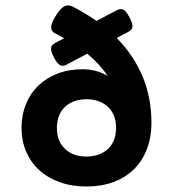

<svg xmlns="http://www.w3.org/2000/svg" viewBox="-20 -679 640 710"><path d="M217.3 -537.6Q209 -542.5 200.9 -546.9Q192.9 -551.3 184.6 -555.2Q168.9 -563 169.2 -578.6Q169.4 -594.2 188 -623.5Q196.8 -637.2 204.6 -645.3Q212.4 -653.3 219.7 -656.5Q227.1 -659.7 234.1 -658.9Q241.2 -658.2 249 -654.3Q296.4 -629.9 336.9 -601.6L410.6 -640.6Q425.3 -648.4 435.8 -643.6Q446.3 -638.7 459 -614.7Q465.3 -602.5 468 -594Q470.7 -585.4 469.7 -579.3Q468.8 -573.2 464.6 -568.8Q460.4 -564.5 453.1 -560.5L411.6 -538.6Q475.6 -473.1 507.8 -394.8Q540 -316.4 540 -225.6Q540 -170.4 522.9 -126.7Q505.9 -83 474.6 -52.5Q443.4 -22 398.9 -5.6Q354.5 10.7 299.8 10.7Q245.1 10.7 200.7 -5.4Q156.2 -21.5 125 -50Q93.8 -78.6 76.7 -118.4Q59.6 -158.2 59.6 -206.1Q59.6 -253.4 75.7 -293.5Q91.8 -333.5 121.3 -362.1Q150.9 -390.6 192.4 -406.7Q233.9 -422.9 285.2 -422.9Q311.5 -422.9 334.5 -416.7Q357.4 -410.6 377.9 -398.4Q361.8 -422.4 343 -442.6Q324.2 -462.9 302.7 -480.5L228 -440.9Q220.7 -437 214.6 -436Q208.5 -435.1 202.9 -437.7Q197.3 -440.4 191.7 -447.3Q186 -454.1 179.7 -466.3Q173.3 -478.5 170.7 -487.1Q168 -495.6 168.9 -502Q169.9 -508.3 174.1 -512.7Q178.2 -517.1 185.5 -521ZM299.8 -312Q274.9 -312 254.9 -304.7Q234.9 -297.4 220.5 -283.9Q206.1 -270.5 198.2 -250.7Q190.4 -231 190.4 -206.1Q190.4 -181.2 198.2 -161.4Q206.1 -141.6 220.5 -128.2Q234.9 -114.7 254.9 -107.4Q274.9 -100.1 299.8 -100.1Q324.7 -100.1 344.7 -107.4Q364.7 -114.7 379.2 -128.2Q393.6 -141.6 401.4 -161.4Q409.2 -181.2 409.2 -206.1Q409.2 -231 401.4 -250.7Q393.6 -270.5 379.2 -283.9Q364.7 -297.4 344.7 -304.7Q324.7 -312 299.8 -312Z"/></svg>

Font: Courier Prime
Style: Bold
Weight: 700
Monospace: yes
Designer: Alan Dague-Greene
Foundry: Quote-Unquote Apps
Version: Version 1.202